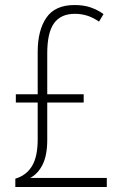

<svg xmlns="http://www.w3.org/2000/svg" viewBox="-20 -744 487 764"><path d="M277 -724Q313 -724 340.5 -714.5Q368 -705 392 -688L374 -658Q349 -675 326 -682Q303 -689 278 -689Q222 -689 195 -651.5Q168 -614 168 -532V-369H313V-336H168V-187Q168 -126 149.5 -89Q131 -52 100 -36H405V0H41V-33Q85 -46 107.5 -83.5Q130 -121 130 -189V-336H43V-369H130V-538Q130 -623 164.5 -673.5Q199 -724 277 -724Z"/></svg>

Font: Noto Sans Sinhala Condensed ExtraLight
Style: Regular
Weight: 200
Width: 3
Designer: Jelle Bosma - Monotype Design Team
Foundry: Monotype Imaging Inc.
Version: Version 2.006; ttfautohint (v1.8.4.7-5d5b)